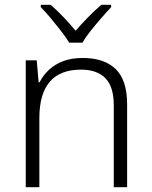

<svg xmlns="http://www.w3.org/2000/svg" viewBox="-20 -785 636 805"><path d="M326 -542Q417 -542 465 -495.5Q513 -449 513 -348V0H457V-344Q457 -421 422 -457Q387 -493 320 -493Q232 -493 188.5 -442Q145 -391 145 -290V0H88V-532H134L142 -440H146Q161 -470 186 -493Q211 -516 246 -529Q281 -542 326 -542ZM270 -606Q257 -628 236 -655Q215 -682 192.5 -709Q170 -736 151 -755V-765H192Q219 -742 246.5 -713Q274 -684 297 -656Q321 -684 349.5 -713Q378 -742 405 -765H446V-755Q428 -736 404.5 -709Q381 -682 359.5 -655Q338 -628 326 -606Z"/></svg>

Font: Noto Sans Thai Light
Style: Regular
Weight: 300
Designer: Monotype Design Team
Foundry: Monotype Imaging Inc.
Version: Version 2.001